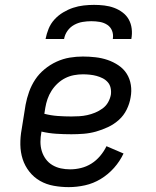

<svg xmlns="http://www.w3.org/2000/svg" viewBox="-20 -760 640 788"><path d="M262 8Q231 8 200.5 2.5Q170 -3 144.5 -17.5Q119 -32 100.5 -55.5Q82 -79 73 -107Q64 -135 63.5 -166.5Q63 -198 69 -230L85 -330Q90 -357 99.5 -383.5Q109 -410 124.5 -433.5Q140 -457 163 -476Q186 -495 212.5 -507Q239 -519 266 -523.5Q293 -528 320 -528Q346 -528 372 -525Q398 -522 421.5 -514Q445 -506 466 -492Q487 -478 500 -457.5Q513 -437 517 -411.5Q521 -386 516 -360Q512 -335 500 -310.5Q488 -286 468 -268Q448 -250 423.5 -238.5Q399 -227 374 -220Q349 -213 323.5 -211Q298 -209 273 -209Q242 -209 211 -211Q180 -213 150 -220V-218Q146 -198 146 -178Q146 -158 151.5 -140Q157 -122 168 -107Q179 -92 195 -82.5Q211 -73 229.5 -69Q248 -65 268 -65Q290 -65 312.5 -70.5Q335 -76 355 -88.5Q375 -101 391 -120Q407 -139 417 -160L487 -130Q472 -98 448 -71Q424 -44 393.5 -25.5Q363 -7 329 0.5Q295 8 262 8ZM273 -282Q289 -282 305.5 -283Q322 -284 338 -287.5Q354 -291 370 -297.5Q386 -304 400.5 -314.5Q415 -325 423.5 -340Q432 -355 435 -371Q437 -385 434 -399Q431 -413 422 -423Q413 -433 401 -439Q389 -445 376 -448.5Q363 -452 348.5 -453.5Q334 -455 320 -455Q302 -455 283.5 -451.5Q265 -448 248 -439.5Q231 -431 216.5 -417.5Q202 -404 191.5 -387.5Q181 -371 175 -353.5Q169 -336 166 -318L162 -293Q189 -286 217 -284Q245 -282 273 -282ZM167 -600Q171 -621 179.5 -642Q188 -663 203.5 -680Q219 -697 239 -709Q259 -721 280 -728Q301 -735 323 -737.5Q345 -740 366 -740Q387 -740 408 -737.5Q429 -735 448 -728Q467 -721 483 -709Q499 -697 508.5 -680Q518 -663 520.5 -642Q523 -621 519 -600H443Q446 -618 440 -633.5Q434 -649 420.5 -658Q407 -667 390 -670Q373 -673 355 -673Q337 -673 319 -670Q301 -667 284.5 -658Q268 -649 257 -633.5Q246 -618 243 -600Z"/></svg>

Font: Iosevka HT Extended
Style: Italic
Weight: 400
Width: 7
Italic angle: -9°
Monospace: yes
Designer: Belleve Invis
Foundry: Belleve Invis
Version: Version 32.3.0; ttfautohint (v1.8.4)